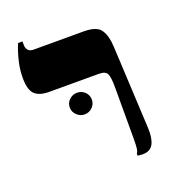

<svg xmlns="http://www.w3.org/2000/svg" viewBox="-114 -688 718 784"><g transform="rotate(-20 245.5 -296.5)"><path d="M375 4Q369 4 363 3.5Q357 3 352 2V-6Q357 -13 359 -25Q361 -37 361 -75V-293Q361 -336 353.5 -351Q346 -366 318 -366H102Q60 -366 40 -385Q20 -404 20 -455Q20 -489 26.5 -519Q33 -549 40.5 -570Q48 -591 51 -597H70V-581Q70 -568 77.5 -559Q85 -550 101 -550H319Q376 -550 393.5 -523Q411 -496 413 -449L431 -89Q433 -44 420 -20Q407 4 375 4ZM207 -230Q188 -230 173.5 -244Q159 -258 159 -277Q159 -297 173.5 -310.5Q188 -324 207 -324Q227 -324 241 -310.5Q255 -297 255 -277Q255 -258 241 -244Q227 -230 207 -230Z"/></g></svg>

Font: Frank Ruhl Libre Black
Style: Regular
Weight: 900
Designer: Yanek Iontef
Foundry: Fontef
Version: Version 6.004